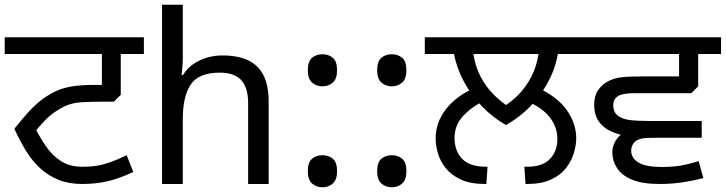

<svg xmlns="http://www.w3.org/2000/svg" viewBox="-27 -780 3077 814"><path d="M322 0Q265 0 221.5 -17.5Q178 -35 144 -66Q110 -97 83.5 -140Q57 -183 34 -234Q66 -275 95 -306.5Q124 -338 155 -361Q183 -381 211 -394Q239 -407 277 -413.5Q315 -420 370 -420H405V-551H-7V-622H583V-551H485V-378L456 -349H419Q361 -349 326 -347Q291 -345 268 -337.5Q245 -330 221 -315Q189 -296 163.5 -269.5Q138 -243 107 -204L114 -253Q140 -200 168 -159.5Q196 -119 233 -96Q270 -73 322 -73Q359 -73 387 -78Q415 -83 444 -93.5Q473 -104 510 -122L538 -51Q484 -25 433 -12.5Q382 0 322 0Z M748 -537Q748 -518 746.5 -498Q745 -478 743 -462H749Q766 -490 792 -508Q818 -526 850 -535.5Q882 -545 916 -545Q981 -545 1024.5 -524.5Q1068 -504 1090 -461Q1112 -418 1112 -349V0H1025V-343Q1025 -408 996 -440Q967 -472 905 -472Q815 -472 781.5 -421.5Q748 -371 748 -277V0H660V-760H748Z M1340 -414Q1314 -414 1296 -430Q1278 -446 1278 -482Q1278 -520 1296 -535Q1314 -550 1340 -550Q1366 -550 1384 -535Q1402 -520 1402 -482Q1402 -446 1384 -430Q1366 -414 1340 -414ZM1340 14Q1314 14 1296 -2Q1278 -18 1278 -54Q1278 -92 1296 -107Q1314 -122 1340 -122Q1366 -122 1384 -107Q1402 -92 1402 -54Q1402 -18 1384 -2Q1366 14 1340 14Z M1634 -414Q1608 -414 1590 -430Q1572 -446 1572 -482Q1572 -520 1590 -535Q1608 -550 1634 -550Q1660 -550 1678 -535Q1696 -520 1696 -482Q1696 -446 1678 -430Q1660 -414 1634 -414ZM1634 14Q1608 14 1590 -2Q1572 -18 1572 -54Q1572 -92 1590 -107Q1608 -122 1634 -122Q1660 -122 1678 -107Q1696 -92 1696 -54Q1696 -18 1678 -2Q1660 14 1634 14Z M2118 -250Q2063 -281 2017 -328.5Q1971 -376 1940 -433.5Q1909 -491 1898 -551H1774V-622H2462V-551H2338Q2330 -504 2310.5 -460.5Q2291 -417 2262.5 -378Q2234 -339 2197.5 -306.5Q2161 -274 2118 -250ZM2256 -551H1980Q1988 -498 2010.5 -455Q2033 -412 2066 -379Q2099 -346 2137 -322L2099 -323Q2138 -345 2170.5 -378Q2203 -411 2225.5 -454.5Q2248 -498 2256 -551ZM1820 -193Q1820 -261 1864 -317.5Q1908 -374 1987 -408L2027 -353Q1975 -329 1937.5 -289.5Q1900 -250 1900 -195Q1900 -141 1932 -107Q1964 -73 2035 -73H2040L2035 0H2029Q1967 0 1926.5 -19Q1886 -38 1862.5 -67.5Q1839 -97 1829.5 -130.5Q1820 -164 1820 -193ZM2416 -194Q2416 -165 2406 -131.5Q2396 -98 2373 -68Q2350 -38 2309.5 -19Q2269 0 2207 0H2201L2196 -73H2207Q2274 -73 2305 -106.5Q2336 -140 2336 -191Q2336 -241 2303.5 -283Q2271 -325 2202 -353L2245 -412Q2337 -370 2376.5 -312.5Q2416 -255 2416 -194Z M2948 -196H2710Q2678 -196 2646.5 -200.5Q2615 -205 2589 -213.5Q2563 -222 2545 -233Q2516 -253 2504 -278Q2492 -303 2492 -336Q2492 -373 2508.5 -397.5Q2525 -422 2552 -436Q2578 -449 2608.5 -452.5Q2639 -456 2694 -456H2852V-551H2448V-622H3030V-551H2933V-414L2904 -385H2668Q2641 -385 2624.5 -382.5Q2608 -380 2597 -375Q2586 -369 2579.5 -359Q2573 -349 2573 -333Q2573 -317 2579.5 -304.5Q2586 -292 2601 -284Q2618 -274 2647.5 -270.5Q2677 -267 2738 -267H2948ZM2769 0Q2696 0 2652 -18.5Q2608 -37 2588.5 -68Q2569 -99 2569 -134Q2569 -168 2592.5 -196.5Q2616 -225 2665 -231L2809 -196H2769Q2727 -196 2707 -194.5Q2687 -193 2671 -184Q2661 -177 2655 -166Q2649 -155 2649 -141Q2649 -109 2680.5 -90.5Q2712 -72 2779 -72Q2808 -72 2833.5 -74.5Q2859 -77 2884 -83Q2909 -89 2935 -97L2955 -25Q2913 -14 2867 -7Q2821 0 2769 0Z"/></svg>

Font: hexgurmukhi15
Style: Book
Weight: 400
Designer: Jelle Bosma - Monotype Design Team
Foundry: Monotype Imaging Inc.
Version: Version 2.003